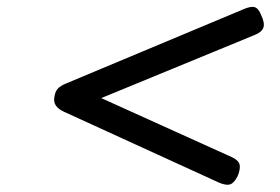

<svg xmlns="http://www.w3.org/2000/svg" viewBox="-20 -724 803 550"><path d="M607 -201 163 -404Q146 -412 139.5 -422.5Q133 -433 136 -447Q138 -462 146 -470.5Q154 -479 172 -486L681 -699Q701 -707 711 -703Q721 -699 728 -681Q739 -658 734.5 -645Q730 -632 710 -624L270 -443L646 -273Q664 -264 666.5 -252Q669 -240 661 -220Q651 -200 639.5 -196Q628 -192 607 -201Z"/></svg>

Font: Playwrite DE VA
Style: Regular
Weight: 400
Designer: Veronika Burian, José Scaglione
Foundry: TypeTogether
Version: Version 1.002